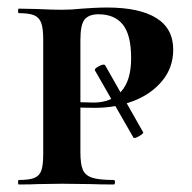

<svg xmlns="http://www.w3.org/2000/svg" viewBox="-20 -491 511 511"><path d="M260 -317 361 -139Q363 -136 350 -128.5Q337 -121 335 -125L233 -303Q230 -308 243.5 -315Q257 -322 260 -317ZM283 -12Q286 -12 286 -6Q286 0 283 0Q245 0 224 -1L145 -2L80 -1Q62 0 30 0Q28 0 28 -6Q28 -12 30 -12Q58 -12 71.5 -17.5Q85 -23 90 -37Q95 -51 95 -81V-387Q95 -416 89.5 -430.5Q84 -445 70.5 -450.5Q57 -456 30 -456Q28 -456 28 -462Q28 -468 30 -468L79 -467Q121 -465 144 -465Q170 -465 198 -468Q209 -469 229.5 -470Q250 -471 265 -471Q351 -471 396 -443Q441 -415 441 -359Q441 -311 411.5 -275.5Q382 -240 334.5 -222Q287 -204 234 -204Q189 -204 187 -206Q184 -209 184 -213Q184 -219 192 -219L229 -218Q276 -218 302.5 -247.5Q329 -277 329 -336Q329 -398 307 -425.5Q285 -453 242 -453Q217 -453 205.5 -439.5Q194 -426 194 -385V-85Q194 -54 200.5 -39Q207 -24 225.5 -18Q244 -12 283 -12Z"/></svg>

Font: Cormorant SC
Style: Bold
Weight: 700
Designer: Christian Thalmann (Catharsis Fonts)
Foundry: Catharsis Fonts
Version: Version 4.000